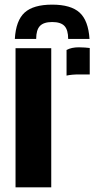

<svg xmlns="http://www.w3.org/2000/svg" viewBox="-20 -808 427 828"><path d="M267 -482V-592.5Q288 -604 320 -604Q333.5 -604 346.5 -603Q359.5 -602 367 -601V-487H322Q289 -487 267 -482ZM47 0V-600H201V0ZM205 -788Q124 -788 86.2 -753.8Q48.5 -719.5 44 -640H136Q136 -679 152.2 -696Q168.5 -713 205 -713Q242 -713 258 -696Q274 -679 274 -640H366Q361 -719.5 323.2 -753.8Q285.5 -788 205 -788Z"/></svg>

Font: Big Shoulders Stencil Text Black
Style: Regular
Weight: 900
Designer: Patric King
Foundry: XO Type Co
Version: Version 1.000